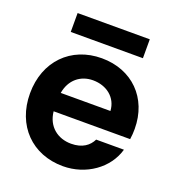

<svg xmlns="http://www.w3.org/2000/svg" viewBox="-134 -839 873 955"><g transform="rotate(20 302.5 -361.5)"><path d="M434 -330H171C183 -402 235 -444 301 -444C373 -444 430 -400 434 -330ZM28 -276C28 -106 142 9 305 9C427 9 533 -66 563 -172H416C399 -137 365 -110 305 -110C235 -110 177 -153 169 -232H574C577 -250 578 -270 578 -287C578 -451 465 -562 305 -562C142 -562 28 -446 28 -276ZM114 -632H496V-732H114Z"/></g></svg>

Font: Malmofest SemiBold
Style: Regular
Weight: 600
Designer: Jonny Pinhorn (Poppins), Kolossal
Version: Version 1.004;Glyphs 3.1.2 (3151)